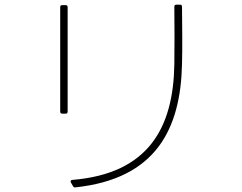

<svg xmlns="http://www.w3.org/2000/svg" viewBox="-20 -775 1040 826"><path d="M305 31C651 -6 757 -220 763 -499C765 -566 764 -657 763 -746C763 -752 760 -755 754 -755H739C733 -755 730 -752 730 -746C731 -657 731 -567 730 -499C726 -228 621 -28 291 -1C284 0 282 4 285 10L294 26C296 30 300 32 305 31ZM239 -744V-295C239 -289 242 -286 248 -286H262C268 -286 271 -289 271 -295V-744C271 -750 268 -753 262 -753H248C242 -753 239 -750 239 -744Z"/></svg>

Font: LINE Seed JP_OTF Thin
Style: Regular
Weight: 250
Designer: LY Corporation & Fontrix & Fontworks
Version: Version 1.007